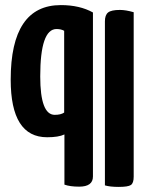

<svg xmlns="http://www.w3.org/2000/svg" viewBox="-20 -730 574 754"><path d="M345 -37Q345 3 291 3Q255 3 233 -5V-202Q210 -191 165 -191Q22 -191 22 -417Q22 -710 219 -710Q293 -710 345 -681ZM505 -36Q505 -11 494 -3.5Q483 4 446 4Q412 4 392 -2V-646Q392 -671 404.5 -681Q417 -691 451 -691Q474 -691 505 -682ZM232 -609Q220 -616 202 -616Q138 -616 138 -430Q138 -279 195 -279Q219 -279 232 -288Z"/></svg>

Font: Yanone Kaffeesatz Bold
Style: Regular
Weight: 700
Designer: Yanone (Cyrillic: Daniel Pouzeot)
Foundry: Yanone
Version: Version 1.003;PS 001.003;hotconv 1.0.88;makeotf.lib2.5.64775